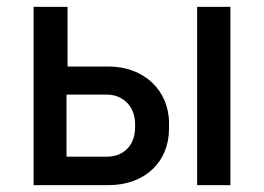

<svg xmlns="http://www.w3.org/2000/svg" viewBox="-20 -540 769 560"><path d="M78 0H296C403 0 473 -68 473 -165V-181C473 -276 400 -346 297 -346H177V-520H78ZM555 0H652V-520H555ZM174 -83V-264H292C340 -264 374 -228 374 -179V-168C374 -117 341 -83 292 -83Z"/></svg>

Font: Fixel Text Medium
Style: Regular
Weight: 500
Width: 4
Designer: AlfaBravo + MacPaw
Foundry: Kyrylo Tkachov, Marchela Mozhyna, Serhii Makarenko, Maria Weinstein, Zakhar Kryvoshyya
Version: Version 1.211